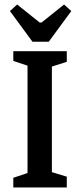

<svg xmlns="http://www.w3.org/2000/svg" viewBox="-20 -831 355 851"><path d="M39 -43 102 -64V-540L39 -561V-604H276V-557L210 -536V-68L276 -48V0H39ZM24 -782 56 -811 156 -731H164L264 -811L296 -782L196 -646H124Z"/></svg>

Font: Grenze Medium
Style: Regular
Weight: 500
Designer: Renata Polastri
Foundry: Omnibus-Type
Version: Version 1.002; ttfautohint (v1.8)